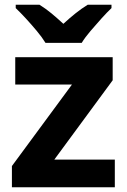

<svg xmlns="http://www.w3.org/2000/svg" viewBox="-20 -786 533 806"><path d="M462 0H30V-89L282 -431H44V-546H453V-449L208 -116H462ZM171 -606Q157 -629 134.5 -656Q112 -683 88.5 -708.5Q65 -734 46 -752V-766H146Q173 -749 196.5 -729.5Q220 -710 246 -686Q272 -710 297 -730Q322 -750 348 -766H448V-752Q430 -735 406.5 -709Q383 -683 360 -656Q337 -629 323 -606Z"/></svg>

Font: Noto Sans Georgian Bold
Style: Regular
Weight: 700
Designer: Monotype Design Team, Akaki Razmadze
Foundry: Google LLC
Version: Version 2.005; ttfautohint (v1.8.4.7-5d5b)